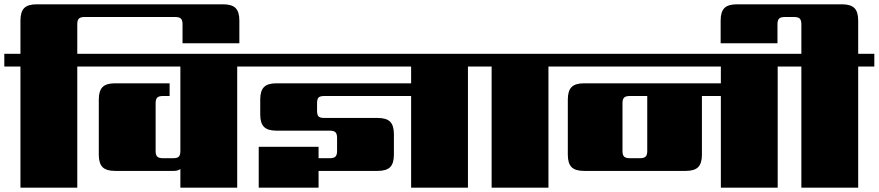

<svg xmlns="http://www.w3.org/2000/svg" viewBox="-40 -872 4082 892"><path d="M394 -622V-563H319V0H55V-563H-20V-622H55V-777Q55 -817 72.5 -834.5Q90 -852 130 -852H997Q1037 -852 1054.5 -834.5Q1072 -817 1072 -777V-671H808V-760Q808 -778 800.5 -785.5Q793 -793 774 -793H353Q334 -793 326.5 -785.5Q319 -778 319 -760V-622Z M1137 -622V-563H1062V0H798V-87Q788 -78 766 -78H494Q454 -78 436.5 -95.5Q419 -113 419 -153V-410Q419 -450 436.5 -467.5Q454 -485 494 -485H748V-426H717Q698 -426 690.5 -418.5Q683 -411 683 -393V-170Q683 -152 690.5 -144.5Q698 -137 717 -137H764Q784 -137 791 -144.5Q798 -152 798 -171V-563H354V-622Z M2209 -622V-563H2134V0H1870V-426H1467Q1447 -426 1440 -419Q1433 -412 1433 -392V-358Q1433 -338 1440 -331Q1447 -324 1467 -324H1715Q1755 -324 1772.5 -306.5Q1790 -289 1790 -249V-153Q1790 -113 1772.5 -95.5Q1755 -78 1715 -78H1440V0H1162V-190H1440V-137H1492Q1511 -137 1518.5 -144.5Q1526 -152 1526 -171V-231Q1526 -250 1518.5 -257.5Q1511 -265 1492 -265H1244Q1204 -265 1186.5 -282.5Q1169 -300 1169 -340V-410Q1169 -450 1186.5 -467.5Q1204 -485 1244 -485H1870V-563H1097V-622Z M2583 -622V-563H2508V0H2244V-563H2169V-622Z M2967 -170V-426H2886Q2867 -426 2859.5 -418.5Q2852 -411 2852 -393V-170Q2852 -152 2859.5 -144.5Q2867 -137 2886 -137H2933Q2952 -137 2959.5 -144.5Q2967 -152 2967 -170ZM3648 -622V-563H3573V0H3309V-426H3221V-153Q3221 -113 3203.5 -95.5Q3186 -78 3146 -78H2673Q2633 -78 2615.5 -95.5Q2598 -113 2598 -153V-410Q2598 -450 2615.5 -467.5Q2633 -485 2673 -485H3309V-563H2543V-622Z M4022 -622V-563H3947V0H3683V-563H3608V-622H3683V-760Q3683 -778 3675.5 -785.5Q3668 -793 3649 -793H3606Q3587 -793 3579.5 -785.5Q3572 -778 3572 -760V-671H3308V-777Q3308 -817 3325.5 -834.5Q3343 -852 3383 -852H3872Q3912 -852 3929.5 -834.5Q3947 -817 3947 -777V-622Z"/></svg>

Font: Sarpanch Black
Style: Regular
Weight: 900
Designer: Manushi Parikh (Devanagari and Latin), Jyotish Sonowal (Devanagari)
Foundry: Indian Type Foundry
Version: Version 2.004;PS 1.0;hotconv 1.0.78;makeotf.lib2.5.61930; tt